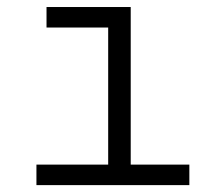

<svg xmlns="http://www.w3.org/2000/svg" viewBox="-20 -538 626 558"><path d="M85.9 0H530.3V-59.6H359.9V-517.6H115.2V-458H294.4V-59.6H85.9Z"/></svg>

Font: Cascadia Mono Light
Style: Regular
Weight: 300
Monospace: yes
Designer: Aaron Bell
Foundry: Saja Typeworks
Version: Version 2404.023